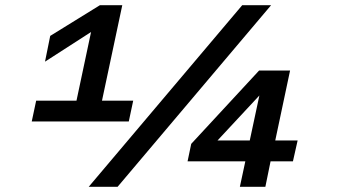

<svg xmlns="http://www.w3.org/2000/svg" viewBox="-20 -718 1340 738"><path d="M257 -251 330 -595 153 -481 173 -580 364 -698H450L355 -251ZM119 -331H492L475 -251H102ZM321 0 911 -698H1022L432 0ZM902 0 923 -98H701L715 -165L976 -447H1095L1038 -178H1124L1106 -98H1020L1000 0ZM816 -178H940L977 -351Z"/></svg>

Font: Azeret Mono Thin Medium
Style: Italic
Weight: 500
Italic angle: -12°
Version: Version 1.002